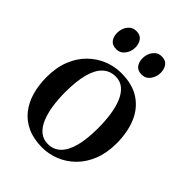

<svg xmlns="http://www.w3.org/2000/svg" viewBox="-213 -836 954 954"><g transform="rotate(45 264.0 -359.5)"><path d="M24 -252Q24 -320 44.8 -371.8Q65.5 -423.5 101.2 -458.5Q137 -493.5 181.2 -511.2Q225.5 -529 272.5 -529Q352.5 -529 403.8 -494.5Q455 -460 479.2 -400.5Q503.5 -341 503.5 -266Q503.5 -198 482.8 -146Q462 -94 426.5 -59Q391 -24 346.8 -6.2Q302.5 11.5 256 11.5Q196.5 11.5 152.5 -8.5Q108.5 -28.5 80 -64.2Q51.5 -100 37.8 -148Q24 -196 24 -252ZM264.5 -21Q303 -21 330 -46.8Q357 -72.5 371 -124.2Q385 -176 385 -253.5Q385 -302 378.8 -345.8Q372.5 -389.5 358.5 -423.5Q344.5 -457.5 321.5 -477.2Q298.5 -497 265 -497Q225.5 -497 198 -471.5Q170.5 -446 156.5 -394.5Q142.5 -343 142.5 -264Q142.5 -215.5 149 -171.8Q155.5 -128 169.8 -94Q184 -60 207.2 -40.5Q230.5 -21 264.5 -21ZM170 -594.5Q142.5 -594.5 129.5 -612Q116.5 -629.5 116.5 -655.5Q116.5 -685 133.2 -707.2Q150 -729.5 177.5 -729.5H178.5Q206 -729.5 219.2 -711.8Q232.5 -694 232.5 -668Q232.5 -639.5 215.8 -617Q199 -594.5 171 -594.5ZM348.5 -594.5Q321 -594.5 308 -612Q295 -629.5 295 -655.5Q295 -685 311.8 -707.2Q328.5 -729.5 356 -729.5H357Q384.5 -729.5 397.5 -711.8Q410.5 -694 410.5 -668Q410.5 -639.5 394 -617Q377.5 -594.5 349.5 -594.5Z"/></g></svg>

Font: Merriweather 120pt Medium
Style: Regular
Weight: 500
Version: Version 2.100